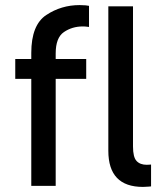

<svg xmlns="http://www.w3.org/2000/svg" viewBox="-20 -731 641 755"><path d="M40 -421V-499H103V-523Q103 -633 162 -672Q221 -711 293 -711Q307 -711 317 -710Q327 -709 330 -708V-625Q328 -625 321.5 -626Q315 -627 305 -627Q264 -627 231.5 -605Q199 -583 199 -521V-499H319V-421H199V0H103V-421ZM503 -706V-155Q503 -113 517 -98Q531 -83 557 -83Q563 -83 568 -83.5Q573 -84 574 -84V2Q571 2 562.5 3Q554 4 542 4Q406 4 406 -138V-706Z"/></svg>

Font: Museo Sans Medium
Style: Regular
Weight: 500
Designer: Jos Buivenga
Foundry: Jos Buivenga & Rosetta Type Foundry (extension, remastering)
Version: Version 3.600;PS 1.000;hotconv 1.0.88;makeotf.lib2.5.647800;